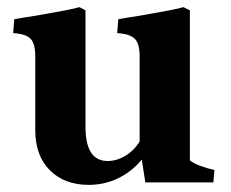

<svg xmlns="http://www.w3.org/2000/svg" viewBox="-20 -512 649 539"><path d="M79 -147V-354Q79 -390 65.5 -403.5Q52 -417 17 -419L20 -458Q35 -461 74 -467Q181 -485 203 -492L220 -483V-156Q220 -60 282 -60Q308 -60 332.5 -75Q357 -90 372 -115V-354Q372 -390 358 -403.5Q344 -417 309 -419L312 -458Q327 -461 366 -467Q473 -485 495 -492L513 -483V-62Q522 -54 542 -46.5Q562 -39 582 -35L579 0H388L378 -64Q351 -31 312.5 -12Q274 7 229 7Q161 7 120 -34Q79 -75 79 -147Z"/></svg>

Font: Caladea
Style: Bold
Weight: 700
Designer: Carolina Giovagnoli and Andres Torresi
Foundry: Carolina Giovagnoli & Andres Torresi
Version: Version 1.001